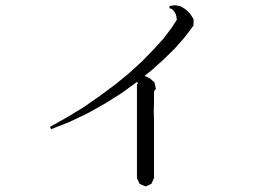

<svg xmlns="http://www.w3.org/2000/svg" viewBox="-20 -624 1040 714"><path d="M489.3 -210V-244.1V-311.5H493.2L490.2 -318.4L489.3 -319.3L431.6 -277.3L371.1 -239.3L306.6 -203.1L239.3 -170.9L169.9 -143.6L166 -152.3L230.5 -188.5L293 -226.6L351.6 -267.6L408.2 -309.6L460.9 -352.5L508.8 -396.5L550.8 -439.5L587.9 -480.5L618.2 -520.5L637.7 -550.8L636.7 -556.6L635.7 -563.5L633.8 -570.3L630.9 -576.2L627 -582L623 -586.9L617.2 -591.8L610.4 -592.8V-602.5H618.2L627.9 -604.5L637.7 -603.5L648.4 -601.6L658.2 -596.7L668 -590.8L676.8 -583L685.5 -574.2L693.4 -563.5L700.2 -551.8L699.2 -527.3L693.4 -522.5L694.3 -521.5L665 -483.4L629.9 -443.4L587.9 -402.3L541 -360.4L517.6 -341.8L522.5 -339.8L530.3 -335.9L539.1 -331.1L554.7 -317.4L559.6 -293.9L552.7 -283.2V-244.1L551.8 -210L552.7 -175.8V38.1L543 59.6L521.5 69.3L499 59.6L489.3 38.1V-175.8Z"/></svg>

Font: Kurinto Seri
Style: Regular
Weight: 400
Designer: Kurinto was developed by Clint Goss from a range of fonts that are compatible with the SIL Open Font License Version 1.1
Foundry: Clinton F. Goss
Version: Version 2.196; July 25, 2020